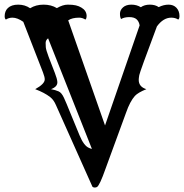

<svg xmlns="http://www.w3.org/2000/svg" viewBox="-52 -777 800 835"><path d="M723.1 -691.9Q710.4 -700.2 692.9 -700.2Q658.2 -700.2 630.4 -662.1Q556.2 -464.4 553.7 -450.2Q551.3 -436 551.3 -429.7Q551.3 -399.4 584.5 -389.2Q548.3 -374.5 534.7 -359.9Q513.2 -335.9 496.1 -286.6L406.7 -42.5Q381.8 28.3 370.1 36.1Q365.7 38.6 359.9 38.6Q354 38.6 350.1 35.2L191.4 -319.8Q181.6 -342.8 166 -355Q140.6 -374.5 101.1 -389.2Q143.6 -412.6 142.6 -432.6Q142.6 -441.9 134.8 -462.4L49.3 -682.1Q23.4 -700.2 2 -700.2Q-13.7 -700.2 -26.4 -691.9Q-31.7 -695.8 -31.7 -706.5Q-31.7 -717.3 -28.3 -726.3Q-24.9 -735.4 -17.6 -742.2Q-2 -756.8 27.3 -756.8Q56.6 -756.8 79.1 -741.2Q104 -756.8 137.5 -756.8Q170.9 -756.8 195.3 -741.7Q221.2 -756.8 242.7 -756.8Q264.2 -756.8 277.8 -753.7Q291.5 -750.5 301.8 -744.1Q323.7 -731.4 324.7 -709Q324.7 -695.3 319.3 -691.9Q306.2 -700.2 292.5 -700.2Q261.7 -700.2 244.6 -688.5L404.8 -231.4L555.2 -666.5Q552.7 -683.1 542.2 -692.9Q531.7 -702.6 510.3 -702.6Q488.8 -702.6 474.6 -694.3Q469.7 -701.7 469.7 -717.3Q469.7 -732.9 482.9 -744.9Q496.1 -756.8 519.3 -756.8Q542.5 -756.8 560.5 -745.6Q576.2 -756.8 599.6 -756.8Q623 -756.8 638.2 -746.1Q659.7 -756.8 681.2 -756.8Q702.6 -756.8 715.6 -742.9Q728.5 -729 728.5 -707Q728.5 -695.8 723.1 -691.9ZM554.7 -645.5Q553.7 -642.6 553.7 -641.6ZM157.2 -610.4Q146.5 -602.5 146.5 -590.1Q146.5 -577.6 147.2 -571.3Q147.9 -564.9 150.9 -554.9Q153.8 -544.9 159.7 -529.3L186.5 -460Q196.3 -434.6 197.3 -421.9Q199.7 -400.4 169.9 -389.2Q189.9 -385.3 202.9 -379.6Q215.8 -374 226.1 -351.8Q236.3 -329.6 252.9 -288.1L293.9 -188.5Q312.5 -143.1 335 -133.8Q341.3 -130.9 347.7 -129.4Z"/></svg>

Font: Rye
Style: Regular
Weight: 400
Designer: Nicole Fally
Foundry: Nicole Fally
Version: Version 1.001